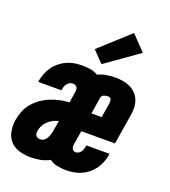

<svg xmlns="http://www.w3.org/2000/svg" viewBox="-147 -896 891 1008"><g transform="rotate(20 298.5 -391.5)"><path d="M139 8Q107 8 76.5 -1Q46 -10 26 -31.5Q6 -53 0 -84.5Q-6 -116 -1 -148Q3 -174 13 -199.5Q23 -225 41 -246.5Q59 -268 82 -284Q105 -300 130 -310Q155 -320 181.5 -326Q208 -332 234 -333L244 -396Q245 -403 244.5 -410Q244 -417 240 -422Q236 -427 229.5 -429.5Q223 -432 216 -432Q207 -432 199 -427Q191 -422 185.5 -414.5Q180 -407 177 -398.5Q174 -390 173 -381Q173 -380 172.5 -379.5Q172 -379 172 -378H43Q44 -380 44 -382Q44 -384 44 -386Q48 -408 56.5 -428.5Q65 -449 78 -467Q91 -485 109.5 -499.5Q128 -514 149 -523Q170 -532 191.5 -535Q213 -538 234 -538Q257 -538 279 -534Q301 -530 320 -519Q343 -530 367.5 -534Q392 -538 416 -538Q438 -538 459.5 -534.5Q481 -531 499.5 -522Q518 -513 532.5 -498Q547 -483 554.5 -463.5Q562 -444 562.5 -422.5Q563 -401 559 -379L532 -212H344L331 -134Q330 -127 330.5 -120.5Q331 -114 334 -108.5Q337 -103 342.5 -100.5Q348 -98 355 -98Q363 -98 370.5 -103Q378 -108 383 -115.5Q388 -123 390.5 -131.5Q393 -140 394 -148Q394 -149 394.5 -149.5Q395 -150 395 -151H524Q523 -149 523 -147Q523 -145 523 -143Q519 -122 511 -101.5Q503 -81 490 -63Q477 -45 459 -30.5Q441 -16 421 -7.5Q401 1 379.5 4.5Q358 8 337 8Q312 8 288 3Q264 -2 245 -16Q220 -2 193 3Q166 8 139 8ZM362 -318H419L432 -396Q433 -402 433 -408.5Q433 -415 431.5 -420.5Q430 -426 425 -429Q420 -432 414 -432Q408 -432 402.5 -431Q397 -430 391.5 -428Q386 -426 382 -421.5Q378 -417 377 -412ZM156 -98Q164 -98 171 -101.5Q178 -105 183.5 -111Q189 -117 192.5 -124Q196 -131 199 -138.5Q202 -146 203.5 -153.5Q205 -161 206 -169L215 -222Q199 -218 184 -210.5Q169 -203 156.5 -191Q144 -179 136.5 -164Q129 -149 127 -133Q126 -126 127 -119Q128 -112 132 -107.5Q136 -103 142.5 -100.5Q149 -98 156 -98ZM323 -579 263 -641 428 -791 507 -709Z"/></g></svg>

Font: Iosevka Curly Slab HvExObl
Style: Regular
Weight: 900
Width: 7
Italic angle: -9°
Monospace: yes
Designer: Belleve Invis
Foundry: Belleve Invis
Version: Version 11.1.0; ttfautohint (v1.8.3)